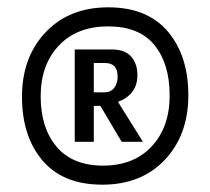

<svg xmlns="http://www.w3.org/2000/svg" viewBox="-20 -780 574 524"><path d="M184 -645H285Q321 -645 338 -625.5Q355 -606 355 -575Q355 -522 302 -502L370 -393H312L254 -491H236V-393H184ZM236 -608V-528H265Q282 -528 291.5 -540Q301 -552 301 -571Q301 -608 267 -608ZM40 -516Q40 -624 104.5 -692Q169 -760 275.5 -760Q382 -760 438 -694Q494 -628 494 -520Q494 -412 430 -344Q366 -276 259 -276Q152 -276 96 -342Q40 -408 40 -516ZM443 -519.5Q443 -606 401.5 -657Q360 -708 275 -708Q190 -708 140.5 -655.5Q91 -603 91 -517Q91 -431 134.5 -379.5Q178 -328 261.5 -328Q345 -328 394 -380.5Q443 -433 443 -519.5Z"/></svg>

Font: Magra
Style: Regular
Weight: 400
Designer: Viviana Monsalve
Foundry: Viviana Monsalve
Version: Version 1.001